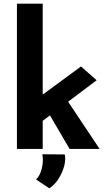

<svg xmlns="http://www.w3.org/2000/svg" viewBox="-20 -809 586 1043"><path d="M72 0V-789H212V0ZM323 -297 521 0H358L231 -217ZM170 -121 156 -254 420 -448 505 -373ZM248 214 176 166Q198 145 207.5 104.5Q217 64 210 29L332 30Q338 58 328.5 93.5Q319 129 298.5 161.5Q278 194 248 214Z"/></svg>

Font: Josefin Sans Thin
Style: Bold
Weight: 700
Version: Version 2.000